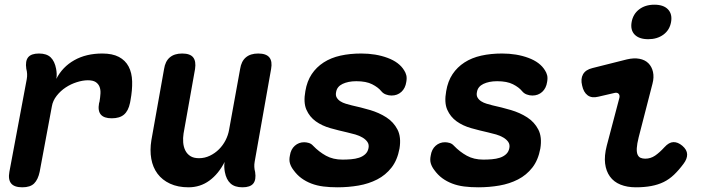

<svg xmlns="http://www.w3.org/2000/svg" viewBox="-20 -788 3040 818"><path d="M75 10Q41 10 27.5 -6.5Q14 -23 20 -56L94 -451Q96 -462 95.5 -473Q95 -484 92 -495Q87 -528 100 -544Q113 -560 146 -560Q179 -560 196 -543.5Q213 -527 219 -495Q221 -485 221.5 -473.5Q222 -462 220 -452Q246 -503 296.5 -531.5Q347 -560 416 -560Q459 -560 486.5 -545.5Q514 -531 528 -504.5Q542 -478 543 -441Q544 -404 536 -361L534 -350Q527 -316 508.5 -300Q490 -284 456 -284Q423 -284 409.5 -300Q396 -316 402 -348L404 -355Q407 -373 408 -389.5Q409 -406 404 -418.5Q399 -431 387.5 -438.5Q376 -446 354 -446Q333 -446 307.5 -438Q282 -430 260 -415.5Q238 -401 221.5 -380Q205 -359 201 -335L149 -56Q142 -23 125.5 -6.5Q109 10 75 10Z M1013 10Q980 10 962 -6.5Q944 -23 938 -55Q936 -65 935.5 -76.5Q935 -88 937 -98Q911 -47 872 -18.5Q833 10 783 10Q738 10 704.5 -5.5Q671 -21 651 -48Q631 -75 624.5 -111.5Q618 -148 625 -191L679 -494Q684 -527 703.5 -543.5Q723 -560 756 -560Q790 -560 803 -543.5Q816 -527 811 -494L762 -219Q759 -200 760.5 -181Q762 -162 769.5 -147Q777 -132 791 -123Q805 -114 828 -114Q852 -114 874 -124.5Q896 -135 913 -152Q930 -169 941 -190.5Q952 -212 956 -235L1003 -494Q1008 -527 1027.5 -543.5Q1047 -560 1080 -560Q1114 -560 1127.5 -543.5Q1141 -527 1135 -494L1065 -99Q1063 -88 1063.5 -77Q1064 -66 1067 -55Q1072 -22 1059 -6Q1046 10 1013 10Z M1418 10Q1385 10 1357.5 6.5Q1330 3 1306.5 -6Q1283 -15 1264 -29Q1245 -43 1230 -64Q1220 -77 1215.5 -91.5Q1211 -106 1215 -125Q1219 -152 1236 -167Q1253 -182 1276 -182Q1285 -182 1295.5 -179Q1306 -176 1314 -167Q1339 -141 1369 -124.5Q1399 -108 1439 -108Q1457 -108 1475.5 -109.5Q1494 -111 1509.5 -116Q1525 -121 1536 -131Q1547 -141 1550 -157Q1553 -172 1545.5 -183Q1538 -194 1524.5 -202Q1511 -210 1494 -215Q1477 -220 1459 -224Q1423 -232 1387.5 -242Q1352 -252 1325.5 -271Q1299 -290 1285.5 -320.5Q1272 -351 1281 -400Q1288 -442 1308 -472Q1328 -502 1359 -522Q1390 -542 1430.5 -551Q1471 -560 1519 -560Q1581 -560 1631 -541.5Q1681 -523 1702 -488Q1708 -479 1711 -467.5Q1714 -456 1711 -439Q1707 -412 1690 -396.5Q1673 -381 1648 -381Q1636 -381 1624 -385.5Q1612 -390 1604 -400Q1591 -416 1565.5 -429Q1540 -442 1498 -442Q1480 -442 1465.5 -439Q1451 -436 1439.5 -430.5Q1428 -425 1421 -416.5Q1414 -408 1412 -396Q1409 -382 1414.5 -372.5Q1420 -363 1430 -356.5Q1440 -350 1453.5 -346Q1467 -342 1479 -339Q1516 -331 1555.5 -319.5Q1595 -308 1626 -288Q1657 -268 1673.5 -236Q1690 -204 1682 -155Q1673 -106 1648 -74Q1623 -42 1587 -23.5Q1551 -5 1507.5 2.5Q1464 10 1418 10Z M2018 10Q1985 10 1957.5 6.5Q1930 3 1906.5 -6Q1883 -15 1864 -29Q1845 -43 1830 -64Q1820 -77 1815.5 -91.5Q1811 -106 1815 -125Q1819 -152 1836 -167Q1853 -182 1876 -182Q1885 -182 1895.5 -179Q1906 -176 1914 -167Q1939 -141 1969 -124.5Q1999 -108 2039 -108Q2057 -108 2075.5 -109.5Q2094 -111 2109.5 -116Q2125 -121 2136 -131Q2147 -141 2150 -157Q2153 -172 2145.5 -183Q2138 -194 2124.5 -202Q2111 -210 2094 -215Q2077 -220 2059 -224Q2023 -232 1987.5 -242Q1952 -252 1925.5 -271Q1899 -290 1885.5 -320.5Q1872 -351 1881 -400Q1888 -442 1908 -472Q1928 -502 1959 -522Q1990 -542 2030.5 -551Q2071 -560 2119 -560Q2181 -560 2231 -541.5Q2281 -523 2302 -488Q2308 -479 2311 -467.5Q2314 -456 2311 -439Q2307 -412 2290 -396.5Q2273 -381 2248 -381Q2236 -381 2224 -385.5Q2212 -390 2204 -400Q2191 -416 2165.5 -429Q2140 -442 2098 -442Q2080 -442 2065.5 -439Q2051 -436 2039.5 -430.5Q2028 -425 2021 -416.5Q2014 -408 2012 -396Q2009 -382 2014.5 -372.5Q2020 -363 2030 -356.5Q2040 -350 2053.5 -346Q2067 -342 2079 -339Q2116 -331 2155.5 -319.5Q2195 -308 2226 -288Q2257 -268 2273.5 -236Q2290 -204 2282 -155Q2273 -106 2248 -74Q2223 -42 2187 -23.5Q2151 -5 2107.5 2.5Q2064 10 2018 10Z M2529 -376Q2501 -369 2483.5 -382Q2466 -395 2460 -424Q2453 -452 2464 -471.5Q2475 -491 2504 -498L2651 -535Q2681 -542 2704.5 -537.5Q2728 -533 2742.5 -518.5Q2757 -504 2762 -481.5Q2767 -459 2760 -432L2701 -203Q2694 -175 2693 -157Q2692 -139 2696.5 -129Q2701 -119 2709.5 -115.5Q2718 -112 2729 -112Q2752 -112 2771 -125Q2790 -138 2811 -161Q2830 -182 2849 -182.5Q2868 -183 2887 -167Q2907 -150 2907.5 -130.5Q2908 -111 2892 -90Q2872 -63 2851.5 -43.5Q2831 -24 2807.5 -12.5Q2784 -1 2754.5 4.5Q2725 10 2689 10Q2652 10 2623.5 -1.5Q2595 -13 2578.5 -36Q2562 -59 2558 -91.5Q2554 -124 2565 -167L2618 -368Q2622 -381 2616 -388Q2610 -395 2598 -392ZM2742 -621Q2703 -621 2684 -640.5Q2665 -660 2671 -694Q2677 -728 2703 -748Q2729 -768 2768 -768Q2807 -768 2826 -748Q2845 -728 2839 -694Q2833 -660 2806.5 -640.5Q2780 -621 2742 -621Z"/></svg>

Font: Maple Mono
Style: Bold Italic
Weight: 700
Italic angle: -10°
Monospace: yes
Designer: subframe7536
Version: Version 7.000